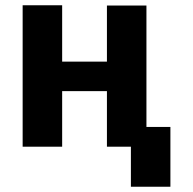

<svg xmlns="http://www.w3.org/2000/svg" viewBox="-20 -557 732 729"><path d="M477 152V0H386V-211H216V0H66V-537H216V-323H386V-536H536V-75H627V152Z"/></svg>

Font: Geist
Style: Bold
Weight: 400
Designer: Basement.studio, Andrés Briganti, Mateo Zaragoza
Foundry: Basement.studio, Vercel, Andrés Briganti, Guido Ferreyra, Mateo Zaragoza
Version: Version 1.401